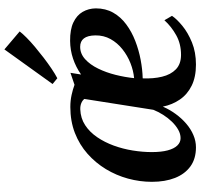

<svg xmlns="http://www.w3.org/2000/svg" viewBox="-39 -837 887 849"><g transform="rotate(-90 404.5 -412.5)"><path d="M507 -544.5 499.5 -497.5Q532.5 -520.5 569.8 -533Q607 -545.5 648 -546Q698.5 -546.5 730 -531.5Q761.5 -516.5 776.5 -490.5Q791.5 -464.5 792 -432.5Q792 -389 773 -355.5Q754 -322 721.2 -297.8Q688.5 -273.5 647.8 -257.8Q607 -242 564.2 -234Q521.5 -226 482.5 -225Q480.5 -178 489.8 -139.5Q499 -101 522.5 -78.2Q546 -55.5 586.5 -55.5Q635 -55.5 673.2 -76.8Q711.5 -98 739.5 -129L759 -95.5Q745 -74.5 715 -49.8Q685 -25 641.5 -7.2Q598 10.5 543.5 10.5Q488.5 10.5 450 -8.5Q411.5 -27.5 388.8 -60.8Q366 -94 357.5 -136Q344.5 -106 325.2 -79.5Q306 -53 282.5 -32.8Q259 -12.5 232.2 -1Q205.5 10.5 177.5 10.5Q127 10.5 93.2 -14Q59.5 -38.5 42.2 -82.2Q25 -126 25 -184.5Q25 -237.5 39.2 -289.8Q53.5 -342 81.2 -387.8Q109 -433.5 149 -469Q189 -504.5 241 -524.8Q293 -545 356 -545Q383.5 -545 408.8 -539.5Q434 -534 454 -526.5ZM343.5 -178 391.5 -483Q385 -491.5 373 -496.5Q361 -501.5 345 -501Q306 -499.5 275.5 -479.5Q245 -459.5 222.5 -426.5Q200 -393.5 185.2 -353Q170.5 -312.5 163.5 -269Q156.5 -225.5 156.5 -185Q156.5 -143 164 -114.8Q171.5 -86.5 185.5 -72Q199.5 -57.5 218 -57.5Q237 -57.5 255.5 -68Q274 -78.5 291 -96Q308 -113.5 321.5 -135Q335 -156.5 343.5 -178ZM622 -501.5Q591.5 -501.5 567.2 -479.5Q543 -457.5 525.8 -422.2Q508.5 -387 498 -345Q487.5 -303 483.5 -263Q516.5 -266 550 -279.2Q583.5 -292.5 611.5 -314.8Q639.5 -337 656.2 -367.2Q673 -397.5 672.5 -434.5Q672 -468.5 659.2 -485Q646.5 -501.5 622 -501.5ZM457.5 -623.5 610.5 -836.5 690 -769Q680.5 -756.5 662.8 -738.8Q645 -721 621.8 -701.5Q598.5 -682 573.8 -663Q549 -644 525.2 -628Q501.5 -612 483 -602.5Z"/></g></svg>

Font: Merriweather 72pt SemiBold
Style: Italic
Weight: 600
Italic angle: -7.8°
Version: Version 2.101